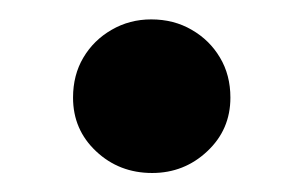

<svg xmlns="http://www.w3.org/2000/svg" viewBox="-20 -317 314 199"><path d="M137.7 -137.7Q103.5 -137.7 79.6 -160.2Q55.7 -182.6 55.7 -215.8Q55.7 -239.3 66.4 -257.3Q77.1 -275.4 95.7 -286.1Q114.3 -296.9 136.7 -296.9Q160.2 -296.9 178.7 -286.1Q197.3 -275.4 208 -257.3Q218.8 -239.3 218.8 -215.8Q218.8 -182.6 194.8 -160.2Q170.9 -137.7 137.7 -137.7Z"/></svg>

Font: Crimson Pro SemiBold
Style: Regular
Weight: 600
Designer: Jacques Le Bailly
Foundry: Baron von Fonthausen
Version: Version 1.003